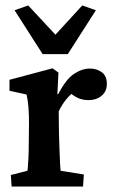

<svg xmlns="http://www.w3.org/2000/svg" viewBox="-20 -681 424 701"><path d="M22.5 0 19.5 -42 80.1 -57.6Q81.1 -61.5 82 -74.2Q83 -86.9 84 -107.9Q85 -128.9 85 -157.2L85.9 -231.4Q85.9 -261.7 84 -287.6Q82 -313.5 77.1 -335.9L14.6 -349.6V-389.6L171.9 -431.6L193.4 -416L189.5 -337.9L192.4 -336.9Q220.7 -391.6 250 -411.1Q279.3 -430.7 308.6 -430.7Q334 -430.7 352.1 -417Q370.1 -403.3 370.1 -375Q370.1 -346.7 350.6 -331.1Q331.1 -315.4 303.7 -315.4Q282.2 -315.4 264.6 -323.2Q247.1 -331.1 227.5 -349.6L251 -346.7Q235.4 -335 220.7 -316.9Q206.1 -298.8 194.3 -274.4L195.3 -193.4Q196.3 -161.1 197.3 -133.3Q198.2 -105.5 199.2 -85.4Q200.2 -65.4 201.2 -57.6L286.1 -43.9L283.2 0ZM330.1 -643.6 227.5 -483.4H135.7L33.2 -643.6L83 -661.1L213.9 -520.5H151.4L280.3 -661.1Z"/></svg>

Font: Crimson Pro SemiBold
Style: Regular
Weight: 600
Designer: Jacques Le Bailly
Foundry: Baron von Fonthausen
Version: Version 1.003